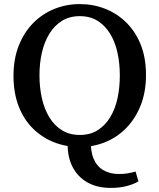

<svg xmlns="http://www.w3.org/2000/svg" viewBox="-20 -703 780 939"><path d="M522 216Q455 216 407.5 189Q360 162 335 113.5Q310 65 311 2V-20H425Q422 35 437.5 72.5Q453 110 485 129Q517 148 563 148Q585 148 605.5 144.5Q626 141 643 136L657 184Q634 198 599.5 207Q565 216 522 216ZM370 16Q304 16 245 -7Q186 -30 141 -74.5Q96 -119 71 -184Q46 -249 46 -332Q46 -414 71.5 -479Q97 -544 141.5 -589.5Q186 -635 245 -659Q304 -683 370 -683Q436 -683 494.5 -660Q553 -637 598 -592.5Q643 -548 668.5 -484Q694 -420 694 -336Q694 -254 668.5 -189Q643 -124 598.5 -78Q554 -32 495 -8Q436 16 370 16ZM370 -43Q421 -43 457.5 -66Q494 -89 518.5 -129Q543 -169 554.5 -221.5Q566 -274 566 -334Q566 -393 554.5 -445.5Q543 -498 518.5 -538Q494 -578 457.5 -601Q421 -624 370 -624Q320 -624 283 -601Q246 -578 221.5 -538Q197 -498 185 -446Q173 -394 173 -334Q173 -275 185 -222Q197 -169 221.5 -129Q246 -89 283 -66Q320 -43 370 -43Z"/></svg>

Font: Source Serif 4 Medium
Style: Regular
Weight: 500
Designer: Frank Grießhammer
Foundry: Adobe Systems Incorporated
Version: Version 4.004;hotconv 1.0.116;makeotfexe 2.5.65601